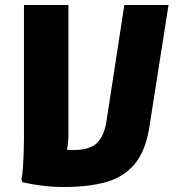

<svg xmlns="http://www.w3.org/2000/svg" viewBox="-20 -740 729 769"><path d="M66 -22Q70 -40 72 -70Q74 -100 75 -131Q76 -162 76 -182V-720H254V-200Q254 -183 252.5 -168Q251 -153 248 -140Q260 -139 271 -139Q340 -139 368.5 -167.5Q397 -196 406 -252L478 -720H655L578 -230Q563 -135 519.5 -83Q476 -31 405.5 -11Q335 9 236 9Q194 9 152 4Q110 -1 70 -10Z"/></svg>

Font: Kufam
Style: Bold
Weight: 700
Designer: Wael Morcos, Artur Schmal
Foundry: Original Type
Version: Version 1.300; ttfautohint (v1.8.3)